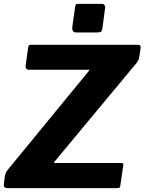

<svg xmlns="http://www.w3.org/2000/svg" viewBox="-20 -974 748 994"><path d="M21 0Q9 0 4 -4.5Q-1 -9 0 -21L5 -61Q7 -72 10.5 -80Q14 -88 25 -101L437 -603Q443 -610 443.5 -611.5Q444 -613 436 -613H130Q110 -613 113 -637L126 -730Q128 -738 130.5 -740Q133 -742 139 -742H696Q710 -742 708 -724L701 -680Q700 -671 697.5 -665Q695 -659 687 -648L263 -138Q255 -130 265 -130H605Q614 -130 617 -127.5Q620 -125 618 -116L603 -13Q602 -6 599 -3Q596 0 586 0H21ZM524 -932 510 -826Q508 -813 502.5 -809.5Q497 -806 483 -806H375Q362 -806 357.5 -813.5Q353 -821 354 -832L369 -939Q371 -949 373.5 -951.5Q376 -954 384 -954H509Q516 -954 521 -947Q526 -940 524 -932Z"/></svg>

Font: Libre Franklin
Style: Bold Italic
Weight: 700
Italic angle: -8°
Designer: Pablo Impallari, Rodrigo Fuenzalida, Nhung Nguyen
Foundry: Impallari Type
Version: Version 3.000